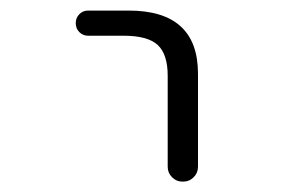

<svg xmlns="http://www.w3.org/2000/svg" viewBox="-20 -565 540 365"><path d="M147.5 -497.1Q137.7 -497.1 130.9 -503.9Q124 -510.7 124 -521Q124 -531.2 130.9 -538.1Q137.7 -544.9 147.5 -544.9H224.6Q356.4 -544.9 356.4 -424.8V-248Q356.4 -236.3 348.1 -228Q339.8 -219.7 327.6 -219.7Q315.4 -219.7 307.1 -228Q298.8 -236.3 298.8 -248V-420.9Q298.8 -461.9 279.8 -479.5Q260.7 -497.1 214.8 -497.1Z"/></svg>

Font: Rounded-X Mgen+ 1mn light
Style: Regular
Weight: 200
Designer: [Source Han Sans]
Ryoko NISHIZUKA  (kana & ideographs); Paul D. Hunt (Latin, Greek & Cyrillic); Wenlong ZHANG  (bopomofo
Version: Version 1.059.20150602